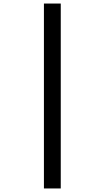

<svg xmlns="http://www.w3.org/2000/svg" viewBox="-20 -820 591 1084"><path d="M228 244H323V-800H228Z"/></svg>

Font: Noto Sans Tamil Condensed SemiBold
Style: Regular
Weight: 600
Width: 3
Designer: Jelle Bosma - Monotype Design Team
Foundry: Monotype Imaging Inc.
Version: Version 2.004